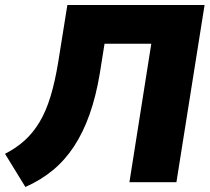

<svg xmlns="http://www.w3.org/2000/svg" viewBox="-28 -725 834 764"><path d="M73 19 -8 -113Q37 -136 70.5 -166.5Q104 -197 129.5 -239.5Q155 -282 173 -341Q191 -400 204 -480L240 -705H786L674 0H487L574 -551H388L369 -432Q354 -342 328.5 -270Q303 -198 266.5 -142.5Q230 -87 182 -47.5Q134 -8 73 19Z"/></svg>

Font: Nunito Sans 10pt Black
Style: Italic
Weight: 900
Italic angle: -9°
Designer: Vernon Adams
Foundry: Vernon Adams
Version: Version 3.101;gftools[0.9.27]